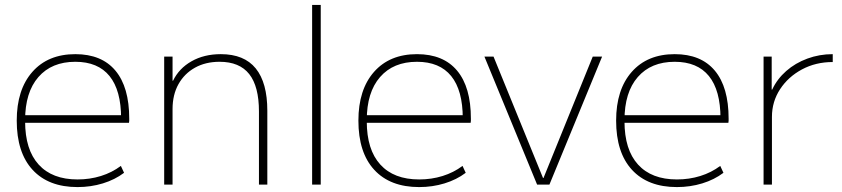

<svg xmlns="http://www.w3.org/2000/svg" viewBox="-20 -750 3422 780"><path d="M295 10Q177 10 112.5 -60Q48 -130 48 -260Q48 -386 111.5 -458Q175 -530 286 -530Q393 -530 449 -463Q505 -396 505 -268Q505 -263 505 -259.5Q505 -256 504 -251H66V-282H483L472 -269Q472 -383 425 -441Q378 -499 286 -499Q190 -499 136 -437Q82 -375 82 -262V-257Q82 -142 137 -81.5Q192 -21 295 -21Q345 -21 390 -35Q435 -49 471 -76L484 -48Q447 -20 398 -5Q349 10 295 10Z M647 0V-520H681V-422H683Q707 -472 758 -501Q809 -530 877 -530Q972 -530 1019 -472Q1066 -414 1066 -300V0H1032V-297Q1032 -399 992.5 -449Q953 -499 872 -499Q815 -499 772 -475Q729 -451 705 -408Q681 -365 681 -307V0Z M1248 0V-730H1283V0Z M1683 10Q1565 10 1500.5 -60Q1436 -130 1436 -260Q1436 -386 1499.5 -458Q1563 -530 1674 -530Q1781 -530 1837 -463Q1893 -396 1893 -268Q1893 -263 1893 -259.5Q1893 -256 1892 -251H1454V-282H1871L1860 -269Q1860 -383 1813 -441Q1766 -499 1674 -499Q1578 -499 1524 -437Q1470 -375 1470 -262V-257Q1470 -142 1525 -81.5Q1580 -21 1683 -21Q1733 -21 1778 -35Q1823 -49 1859 -76L1872 -48Q1835 -20 1786 -5Q1737 10 1683 10Z M2162 0 1948 -520H1985L2186 -27H2188L2388 -520H2426L2212 0Z M2730 10Q2612 10 2547.5 -60Q2483 -130 2483 -260Q2483 -386 2546.5 -458Q2610 -530 2721 -530Q2828 -530 2884 -463Q2940 -396 2940 -268Q2940 -263 2940 -259.5Q2940 -256 2939 -251H2501V-282H2918L2907 -269Q2907 -383 2860 -441Q2813 -499 2721 -499Q2625 -499 2571 -437Q2517 -375 2517 -262V-257Q2517 -142 2572 -81.5Q2627 -21 2730 -21Q2780 -21 2825 -35Q2870 -49 2906 -76L2919 -48Q2882 -20 2833 -5Q2784 10 2730 10Z M3082 0V-520H3115V-386H3117Q3137 -429 3174 -461.5Q3211 -494 3260 -512Q3309 -530 3363 -530V-498Q3294 -498 3238 -468Q3182 -438 3149 -387.5Q3116 -337 3116 -275V0Z"/></svg>

Font: M PLUS 2 Thin ExtraLight
Style: Regular
Weight: 250
Version: Version 1.001